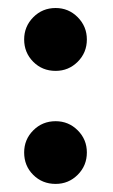

<svg xmlns="http://www.w3.org/2000/svg" viewBox="-20 -452 281 477"><path d="M40 -354Q40 -386.2 62.7 -409.2Q85.4 -432.1 118.2 -432.1Q150.4 -432.1 173.1 -409.2Q195.8 -386.2 195.8 -354Q195.8 -321.3 173.1 -298.6Q150.4 -275.9 118.2 -275.9Q85 -275.9 62.5 -298.6Q40 -321.3 40 -354ZM40 -73.2Q40 -105.5 62.7 -128.2Q85.4 -150.9 118.2 -150.9Q150.4 -150.9 173.1 -128.2Q195.8 -105.5 195.8 -73.2Q195.8 -40.5 173.1 -17.8Q150.4 4.9 118.2 4.9Q85 4.9 62.5 -17.6Q40 -40 40 -73.2Z"/></svg>

Font: Modern Pictograms
Style: Normal
Weight: 400
Designer: John Caserta
Foundry: John Caserta
Version: 1.000